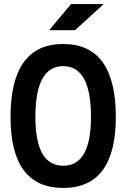

<svg xmlns="http://www.w3.org/2000/svg" viewBox="-20 -921 626 951"><path d="M293 9.8C466.3 9.8 553.7 -106.4 553.7 -341.8C553.7 -583 466.3 -703.1 293 -703.1C119.6 -703.1 32.2 -583 32.2 -341.8C32.2 -106.4 119.6 9.8 293 9.8ZM293 -100.1C201.2 -100.1 155.3 -180.2 155.3 -341.8C155.3 -509.8 201.2 -593.3 293 -593.3C384.8 -593.3 430.7 -509.8 430.7 -341.8C430.7 -180.2 384.8 -100.1 293 -100.1ZM223.6 -771.5H351.6L493.7 -900.9H332Z"/></svg>

Font: Cascadia Code NF SemiBold
Style: Regular
Weight: 600
Monospace: yes
Designer: Aaron Bell
Foundry: Saja Typeworks
Version: Version 2404.023